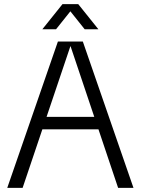

<svg xmlns="http://www.w3.org/2000/svg" viewBox="-20 -905 679 925"><path d="M15 0 259 -705H379L623 0H549L320 -682H319L89 0ZM152 -282V-342H486V-282ZM184 -764 281 -885H357L454 -764H388L301 -873H337L250 -764Z"/></svg>

Font: TikTok Sans 24pt Light
Style: Regular
Weight: 300
Version: Version 4.000